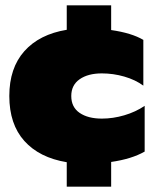

<svg xmlns="http://www.w3.org/2000/svg" viewBox="-20 -601 579 722"><path d="M231 9Q128 -8 71.5 -71Q15 -134 15 -240Q15 -345 71.5 -408.5Q128 -472 231 -489V-581H398V-488Q475 -477 519 -451V-279Q489 -301 447.5 -313Q406 -325 363 -325Q311 -325 279.5 -303Q248 -281 248 -240Q248 -198 279.5 -176.5Q311 -155 363 -155Q405 -155 447.5 -167.5Q490 -180 524 -203V-31Q475 -3 398 8V101H231Z"/></svg>

Font: Prompt Black
Style: Regular
Weight: 900
Designer: Katatrad Team
Foundry: CadsonDemak
Version: Version 1.001